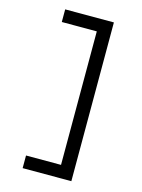

<svg xmlns="http://www.w3.org/2000/svg" viewBox="-130 -844 760 1028"><g transform="rotate(15 250.0 -330.0)"><path d="M370 110H100V40H294V-700H100V-770H370Z"/></g></svg>

Font: M PLUS Code Latin
Style: Regular
Weight: 400
Designer: Coji Morishita
Foundry: UNDERFOREST DESIGN
Version: Version 1.002; ttfautohint (v1.8.3)